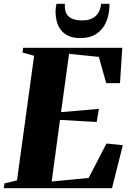

<svg xmlns="http://www.w3.org/2000/svg" viewBox="-40 -996 679 1016"><path d="M-20 0 -16.5 -25.5 50 -41.5 140.5 -701 79 -718 82.5 -743H607L595 -556H522L483 -695L325.5 -711L283 -402.5L483.5 -420L471.5 -350.5L277.5 -361.5L233.5 -35.5L429 -54.5L523.5 -236.5L610 -227.5L552.5 0ZM385 -794.5Q346 -794.5 320.2 -807.2Q294.5 -820 280 -840.5Q265.5 -861 259.8 -885.2Q254 -909.5 254 -932.5Q254 -946 255.5 -957Q257 -968 259 -976H303.5Q301 -945.5 310.5 -926Q320 -906.5 341.5 -897.2Q363 -888 395 -888Q430.5 -888 452 -900.8Q473.5 -913.5 483.5 -933.8Q493.5 -954 494.5 -976H539.5Q539.5 -921 522 -880.2Q504.5 -839.5 470.2 -817Q436 -794.5 385 -794.5Z"/></svg>

Font: Merriweather 120pt Black
Style: Italic
Weight: 900
Italic angle: -7.8°
Version: Version 2.101